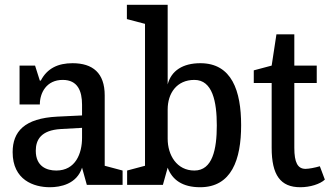

<svg xmlns="http://www.w3.org/2000/svg" viewBox="-20 -775 1387 805"><path d="M189 10C233 10 302 -3 324 -72L344 0H494V-60L419 -80V-375C419 -469 369 -510 284 -510C224 -510 178 -489 151 -437H147L127 -500H62V-337H147C147 -386 175 -440 243 -440C306 -440 324 -393 324 -336V-291L220 -286C82 -279 33 -223 33 -137C33 -20 122 10 189 10ZM216 -60C176 -60 130 -77 130 -143C130 -188 151 -229 235 -234L324 -239V-197C324 -132 297 -60 216 -60Z M683 -72C702 -21 745 10 819 10C951 10 991 -106 991 -250C991 -394 952 -510 820 -510C747 -510 698 -479 683 -421V-755H512V-695L588 -675V-80L513 -60V0H663ZM795 -440C871 -440 889 -349 889 -249C889 -149 871 -60 795 -60C721 -60 683 -125 683 -193V-316C683 -384 721 -440 795 -440Z M1044 -427H1119V-155C1119 -41 1156 10 1239 10C1280 10 1322 -3 1342 -22L1321 -78C1301 -72 1275 -67 1261 -67C1228 -67 1214 -94 1214 -155V-427H1308V-500H1214V-631H1139L1119 -500L1044 -480Z"/></svg>

Font: Hermeneus One
Style: Regular
Weight: 400
Designer: Rodrigo Fuenzalida, Pablo Impallari
Foundry: Pablo Impallari, Rodrigo Fuenzalida
Version: Version 1.002